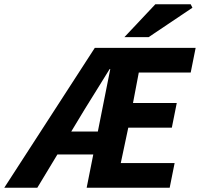

<svg xmlns="http://www.w3.org/2000/svg" viewBox="-55 -875 932 895"><path d="M-35 0 387 -652H857L834 -537H592L565 -395H769L746 -280H543L508 -115H759L736 0H349L459 -553H456Q426 -504 397.5 -458.5Q369 -413 340 -366L119 0ZM140 -155 163 -262H472L451 -155ZM525 -702 669 -855H834L842 -839L638 -702Z"/></svg>

Font: Source Sans 3
Style: Bold Italic
Weight: 700
Italic angle: -11°
Designer: Paul D. Hunt
Foundry: Adobe
Version: Version 3.052;hotconv 1.1.0;makeotfexe 2.6.0